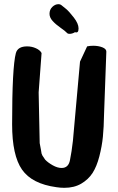

<svg xmlns="http://www.w3.org/2000/svg" viewBox="-20 -882 567 919"><path d="M38 -287Q38 -560 56 -628Q65 -660 110 -660Q132 -660 152 -651Q172 -642 179 -628L165 -440L170 -197Q174 -179 176 -165Q178 -151 179 -147Q180 -143 183 -137.5Q186 -132 196 -118Q209 -104 232 -91Q255 -78 275 -78Q308 -78 315 -116Q323 -155 329 -208L363 -587L397 -660Q411 -663 426 -663Q451 -663 470 -655.5Q489 -648 489 -635L478 -334Q477 -273 472.5 -227.5Q468 -182 455.5 -133.5Q443 -85 423 -54Q403 -23 369 -3Q335 17 288 17Q269 17 250 14Q133 -2 85.5 -70Q38 -138 38 -287ZM217 -816Q217 -836 230.5 -849Q244 -862 260 -862Q268 -862 273 -858Q282 -851 296 -839.5Q310 -828 333 -798.5Q356 -769 356 -746Q356 -739 355 -736Q354 -730 350 -728Q346 -726 343 -727L339 -728Q326 -720 313 -720Q304 -720 300 -725Q293 -733 270 -749Q247 -765 232 -781.5Q217 -798 217 -816Z"/></svg>

Font: NaniFont Regular
Style: Regular
Weight: 400
Designer: Nanigashitei
Version: Version 1.036